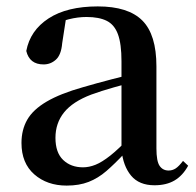

<svg xmlns="http://www.w3.org/2000/svg" viewBox="-20 -563 613 599"><path d="M188 16Q127 16 87 -19Q47 -54 47 -117Q47 -158 65 -189.5Q83 -221 125.5 -246Q168 -271 239 -291Q280 -303 328 -315.5Q376 -328 416 -337V-312Q376 -302 335.5 -290.5Q295 -279 265 -268Q207 -246 180 -212.5Q153 -179 153 -133Q153 -87 177 -64Q201 -41 239 -41Q258 -41 278 -49Q298 -57 324 -77.5Q350 -98 385 -135L398 -84H368Q338 -52 312 -29.5Q286 -7 256.5 4.5Q227 16 188 16ZM462 15Q414 15 389 -15Q364 -45 359 -96V-99V-372Q359 -426 348 -456Q337 -486 313 -498Q289 -510 250 -510Q223 -510 195 -503Q167 -496 132 -480L186 -506L174 -428Q171 -392 154.5 -377Q138 -362 116 -362Q72 -362 62 -404Q74 -468 131.5 -505.5Q189 -543 285 -543Q380 -543 424 -499Q468 -455 468 -356V-100Q468 -60 478 -45.5Q488 -31 506 -31Q518 -31 528 -37.5Q538 -44 551 -61L567 -46Q550 -15 524.5 0Q499 15 462 15Z"/></svg>

Font: Noto Serif KR SemiBold
Style: Regular
Weight: 600
Designer: Ryoko NISHIZUKA 西塚涼子 (kana & ideographs); Frank Grießhammer (Latin, Greek & Cyrillic); Wenlong ZHANG 张文龙 (bopomofo); San
Foundry: Adobe
Version: Version 2.003-H1;hotconv 1.1.1;makeotfexe 2.6.0